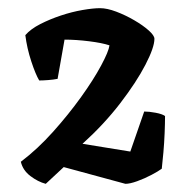

<svg xmlns="http://www.w3.org/2000/svg" viewBox="-20 -790 463 470"><path d="M92 -340Q73 -345 54.5 -359Q36 -373 31 -394Q72 -425 110 -467.5Q148 -510 178.5 -552.5Q209 -595 227.5 -629.5Q246 -664 248 -679Q230 -685 198 -689Q166 -693 138 -693L121 -597Q111 -595 98 -594Q85 -593 76 -593Q67 -608 56.5 -640Q46 -672 42 -704Q55 -719 78.5 -731Q102 -743 129 -752Q156 -761 182 -765.5Q208 -770 225 -770Q242 -770 264.5 -761.5Q287 -753 308.5 -740.5Q330 -728 344 -715.5Q358 -703 358 -695Q358 -674 336 -631.5Q314 -589 274.5 -537.5Q235 -486 182 -438L299 -419L333 -517Q345 -517 361 -514Q377 -511 384 -506Q384 -488 383 -464Q382 -440 380 -417Q378 -394 376 -377Q368 -371 351 -362Q334 -353 316 -346.5Q298 -340 287 -340L136 -381Z"/></svg>

Font: Texturina Medium 12pt
Style: Bold
Weight: 700
Version: Version 1.002